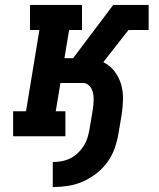

<svg xmlns="http://www.w3.org/2000/svg" viewBox="-20 -550 640 775"><path d="M193 205V104Q210 104 227.5 101Q245 98 262 90Q279 82 293 69Q307 56 317 40.5Q327 25 332.5 8Q338 -9 341 -27L354 -104Q356 -115 357 -126.5Q358 -138 358 -149.5Q358 -161 356 -172Q354 -183 349 -192.5Q344 -202 335 -208.5Q326 -215 315 -215H224L205 -101H244V0H33V-101H85L139 -429H101V-530H311V-429H259L240 -315H275L437 -530H580V-429H499L450 -367L397 -299Q424 -286 442 -262.5Q460 -239 468.5 -210.5Q477 -182 476.5 -150.5Q476 -119 471 -87L458 -10Q453 20 442.5 49.5Q432 79 413 105Q394 131 368 151Q342 171 313 183.5Q284 196 253.5 200.5Q223 205 193 205Z"/></svg>

Font: Iosevka Curly Slab ExObl
Style: Bold
Weight: 700
Width: 7
Italic angle: -9°
Monospace: yes
Designer: Belleve Invis
Foundry: Belleve Invis
Version: Version 11.0.0; ttfautohint (v1.8.3)